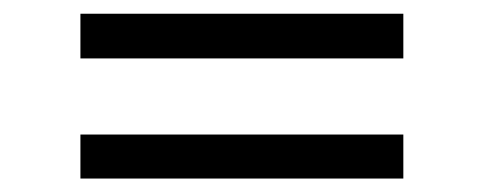

<svg xmlns="http://www.w3.org/2000/svg" viewBox="-20 -358 708 281"><path d="M97.7 -272.5V-337.9H570.3V-272.5ZM97.7 -96.7V-161.1H570.3V-96.7Z"/></svg>

Font: Padauk Book
Style: Regular
Weight: 400
Designer: Debbi Hosken, Becca Hirsbrunner Spalinger
Foundry: SIL International
Version: Version 5.000